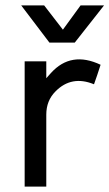

<svg xmlns="http://www.w3.org/2000/svg" viewBox="-20 -691 405 711"><path d="M365.2 -670.9 256.8 -533.2H163.1L58.6 -670.9H143.6L212.9 -581.1L278.3 -670.9ZM328.1 -378.9Q245.1 -413.1 185.5 -352.5Q151.4 -318.4 151.4 -266.6V0H71.3V-463.9H151.4V-401.4L168.9 -420.9Q243.2 -502.9 352.5 -451.2Q339.8 -411.1 328.1 -378.9Z"/></svg>

Font: BF_TEXT
Style: Regular
Weight: 400
Foundry: EA DICE
Version: Version 1.404